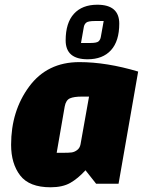

<svg xmlns="http://www.w3.org/2000/svg" viewBox="-20 -778 627 813"><path d="M565 -475 482 0H387L342 -57Q310 -22 277.5 -3.5Q245 15 194 15Q104 15 65.5 -35Q27 -85 27 -165Q27 -308 103.5 -411.5Q180 -515 316 -515Q431 -515 565 -475ZM254 -327 220 -131H249Q271 -131 283 -132.5Q295 -134 306.5 -142.5Q318 -151 321 -167L357 -369H327Q293 -369 276 -361.5Q259 -354 254 -327ZM335 -664 323 -596H363Q390 -596 397.5 -603Q405 -610 407 -622L419 -689H382Q353 -689 345 -682Q337 -675 335 -664ZM392 -758Q485 -758 485 -678Q485 -604 450 -565.5Q415 -527 351 -527Q258 -527 258 -607Q258 -681 293 -719.5Q328 -758 392 -758Z"/></svg>

Font: Changa One
Style: Italic
Weight: 400
Italic angle: -12°
Designer: Eduardo Rodriguez Tunni
Foundry: Eduardo Rodriguez Tunni
Version: Version 1.003